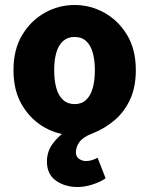

<svg xmlns="http://www.w3.org/2000/svg" viewBox="-20 -530 598 769"><path d="M291 219Q240 219 204 193.5Q168 168 168 117Q168 77 190.5 46.5Q213 16 240 -2L279 12Q215 12 159.5 -19Q104 -50 69 -108Q34 -166 34 -249Q34 -332 69 -390Q104 -448 159.5 -479Q215 -510 279 -510Q342 -510 398 -479Q454 -448 489 -390Q524 -332 524 -249Q524 -182 501.5 -132.5Q479 -83 439.5 -49Q400 -15 349 5Q312 19 298 39Q284 59 284 80Q284 98 297 106.5Q310 115 324 115Q338 115 349.5 111Q361 107 371 102L403 184Q382 199 350.5 209Q319 219 291 219ZM279 -113Q307 -113 325 -130Q343 -147 351.5 -177.5Q360 -208 360 -249Q360 -289 351.5 -319Q343 -349 325 -365.5Q307 -382 279 -382Q251 -382 232.5 -365.5Q214 -349 205.5 -319Q197 -289 197 -249Q197 -208 205.5 -177.5Q214 -147 232.5 -130Q251 -113 279 -113Z"/></svg>

Font: Source Sans 3 ExtraLight ExtraBold
Style: Regular
Weight: 800
Version: Version 3.052;hotconv 1.1.0;makeotfexe 2.6.0